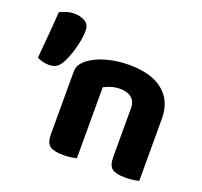

<svg xmlns="http://www.w3.org/2000/svg" viewBox="-114 -764 948 900"><g transform="rotate(20 360.5 -313.5)"><path d="M511 -307Q511 -342 490 -359Q469 -376 434 -376Q410 -376 390 -370Q370 -364 353 -355V-1Q343 2 325 4.5Q307 7 285 7Q240 7 220 -7.5Q200 -22 200 -64V-373Q200 -399 211 -415Q222 -431 242 -445Q274 -468 324.5 -482Q375 -496 436 -496Q545 -496 604.5 -448Q664 -400 664 -311V-1Q653 2 635 4.5Q617 7 595 7Q550 7 530.5 -7.5Q511 -22 511 -64ZM138 -399Q127 -382 113.5 -374.5Q100 -367 79 -367Q62 -367 47.5 -371Q33 -375 20 -381Q25 -438 30.5 -501Q36 -564 39 -615Q52 -622 71.5 -628Q91 -634 111 -634Q140 -634 163.5 -621Q187 -608 187 -575Q187 -556 183 -532Q179 -508 172 -483Q165 -458 156 -436Q147 -414 138 -399Z"/></g></svg>

Font: Baloo Chettan 2
Style: Bold
Weight: 700
Designer: Maithili Shingre, Unnati Kotecha and Ek Type
Foundry: Ek Type
Version: Version 1.640;hotconv 1.0.111;makeotfexe 2.5.65597; ttfautoh